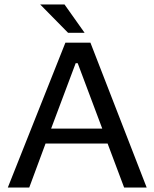

<svg xmlns="http://www.w3.org/2000/svg" viewBox="-20 -840 692 860"><path d="M637 0H536L462 -197H184L111 0H15L273 -649H385ZM438 -264 328 -557H319L209 -264ZM359 -693H285L160 -820H269Z"/></svg>

Font: Play
Style: Regular
Weight: 400
Designer: Jonas Hecksher
Foundry: Jonas Hecksher, Playtypeª, e-types AS
Version: Version 1.002